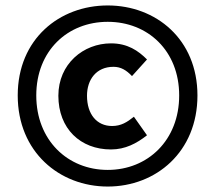

<svg xmlns="http://www.w3.org/2000/svg" viewBox="-20 -675 790 704"><path d="M375 9C552 9 704 -118 704 -325C704 -531 552 -655 375 -655C198 -655 45 -532 45 -325C45 -118 198 9 375 9ZM375 -52C228 -52 113 -161 113 -325C113 -489 228 -595 375 -595C522 -595 637 -489 637 -325C637 -161 522 -52 375 -52ZM387 -127C439 -127 481 -149 519 -179L471 -247C446 -227 424 -213 391 -213C335 -213 299 -256 299 -324C299 -383 333 -430 396 -430C423 -430 443 -418 464 -396L519 -457C487 -489 448 -516 387 -516C286 -516 194 -441 194 -324C194 -203 275 -127 387 -127Z"/></svg>

Font: Giro Sans Regular
Style: Bold
Weight: 700
Designer: Paul D. Hunt
Foundry: Adobe Systems Incorporated
Version: Version 1.000;PS 1.0;hotconv 1.0.88;makeotf.lib2.5.647800